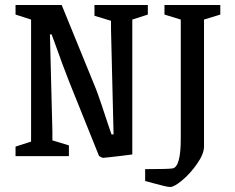

<svg xmlns="http://www.w3.org/2000/svg" viewBox="-20 -623 938 766"><path d="M391.1 6.8Q389.2 6.8 385.3 4.9Q381.3 2.9 377.9 1L375 -1L256.8 -294.9Q247.6 -317.9 229.7 -365.7Q211.9 -413.6 199.2 -449.7L186 -485.8H179.2L189 -99.1V-63L254.9 -43V0H42V-38.1L104 -58.1V-544.9L42 -564.9V-603H226.1L362.8 -268.1Q369.1 -252.4 384.5 -207Q399.9 -161.6 412.1 -124L424.8 -86.9H433.1L422.9 -504.9V-540L356.9 -560.1V-603H569.8V-564.9L507.8 -544.9V-6.8Q491.2 -4.4 462.4 -1Q433.6 2.4 413.1 4.6Q392.6 6.8 391.1 6.8ZM659.2 123Q651.9 123 636 119.4Q620.1 115.7 595.5 108.9Q570.8 102.1 559.1 99.1V51.8Q653.8 51.8 668.9 48.8Q701.2 42.5 701.2 -69.8V-544.9L636.2 -564.9V-603H858.9V-564.9L793.9 -544.9V-38.1Q793.9 -9.3 766.6 30Q739.3 69.3 707 96.2Q674.8 123 659.2 123Z"/></svg>

Font: Grenze
Style: Regular
Weight: 400
Designer: Renata Polastri
Foundry: Omnibus-Type
Version: Version 1.002;PS 001.002;hotconv 1.0.88;makeotf.lib2.5.64775